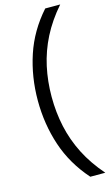

<svg xmlns="http://www.w3.org/2000/svg" viewBox="-152 -860 653 1133"><g transform="rotate(-15 175.0 -294.0)"><path d="M250.5 220Q154 111 110.8 -19.2Q67.5 -149.5 67.5 -294Q67.5 -438.5 110.8 -569Q154 -699.5 250.5 -808H342Q274 -730 232.2 -647.8Q190.5 -565.5 171.2 -477.2Q152 -389 152 -294Q152 -199 171.2 -110.8Q190.5 -22.5 232.2 59.8Q274 142 342 220Z"/></g></svg>

Font: Encode Sans SemiExpanded
Style: Regular
Weight: 400
Width: 6
Designer: Multiple Designers
Foundry: Impallari Type
Version: Version 3.002